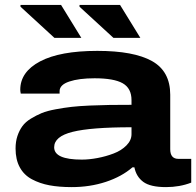

<svg xmlns="http://www.w3.org/2000/svg" viewBox="-20 -745 794 777"><path d="M439 -591.8 301.8 -717.8V-725.1H465.8L547.9 -591.8ZM200.2 -591.8 63 -717.8V-725.1H227.1L309.1 -591.8ZM270 12.2Q219.2 12.2 180.2 4.9Q141.1 -2.4 109.1 -19.5Q77.1 -36.6 60.1 -67.9Q43 -99.1 43 -144Q43 -171.9 50.5 -194.6Q58.1 -217.3 70.6 -234.4Q83 -251.5 105 -264.9Q127 -278.3 148.9 -287.4Q170.9 -296.4 205.3 -302.7Q239.7 -309.1 269.5 -312.5Q299.3 -315.9 344.2 -317.9Q389.2 -319.8 424.3 -320.3Q459.5 -320.8 512.2 -320.8V-339.8Q512.2 -387.7 476.6 -408Q440.9 -428.2 362.8 -428.2Q299.3 -428.2 260.3 -415Q221.2 -401.9 221.2 -376V-366.2H64Q62 -376 62 -381.8Q62 -454.1 142.3 -496.6Q222.7 -539.1 374 -539.1Q521.5 -539.1 595.2 -497.8Q668.9 -456.5 668.9 -361.8V-141.1Q668.9 -102.1 702.1 -102.1H753.9V-5.9Q707 12.2 651.9 12.2Q588.4 12.2 559.8 -9Q531.2 -30.3 523.9 -67.9H516.1Q472.7 -30.3 408.4 -9Q344.2 12.2 270 12.2ZM311 -99.1Q340.8 -99.1 374.5 -105.5Q408.2 -111.8 439.7 -123.8Q471.2 -135.7 491.7 -156.5Q512.2 -177.2 512.2 -202.1V-230Q348.1 -230 273.7 -211.4Q199.2 -192.9 199.2 -148.9Q199.2 -99.1 311 -99.1Z"/></svg>

Font: Archivo Expanded
Style: Bold
Weight: 700
Width: 7
Designer: Hector Gatti
Foundry: Omnibus-Type
Version: Version 2.001